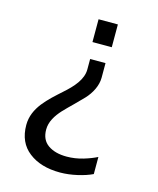

<svg xmlns="http://www.w3.org/2000/svg" viewBox="-109 -630 723 878"><g transform="rotate(15 252.0 -191.5)"><path d="M248 -553.2V-445.3H339.4V-553.2ZM257.8 -367.7V-319.3C258.3 -270.5 219.7 -228.5 177.7 -191.4C119.6 -138.7 53.7 -84 53.7 -1C53.7 54.2 72.8 96.7 110.4 125.5C147.9 154.8 197.3 169.4 258.8 169.4C284.7 169.4 312 166 339.8 159.7C367.7 153.3 391.1 145.5 410.2 136.2V55.2C394 63.5 373.5 71.8 347.7 79.6C321.8 87.4 295.4 91.3 269 91.3C232.4 91.3 203.1 83.5 180.7 67.9C158.2 52.2 147 28.3 147 -4.4C147 -21.5 151.4 -39.1 160.6 -56.6C178.7 -91.3 207 -116.2 238.8 -147.9C254.9 -163.6 269.5 -178.7 283.2 -192.9C310.1 -221.7 330.6 -260.7 330.6 -298.3V-367.7Z"/></g></svg>

Font: Ride
Style: Regular
Weight: 400
Version: Version 3.000